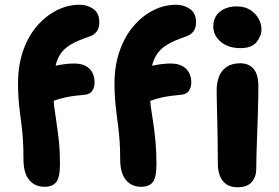

<svg xmlns="http://www.w3.org/2000/svg" viewBox="-20 -780 1175 810"><path d="M168 8Q127 8 103 -21Q79 -50 79 -109Q79 -153 77 -186Q75 -219 71.5 -247Q68 -275 64.5 -302Q61 -329 58.5 -359.5Q56 -390 56 -427Q56 -503 77 -564.5Q98 -626 135.5 -669.5Q173 -713 219.5 -736.5Q266 -760 316 -760Q348 -760 373.5 -742.5Q399 -725 399 -685Q399 -662 388 -647Q377 -632 355 -625Q306 -609 276 -590.5Q246 -572 231 -546Q216 -520 210.5 -482.5Q205 -445 205 -391Q205 -360 209 -328.5Q213 -297 218.5 -261.5Q224 -226 228.5 -183.5Q233 -141 233 -89Q233 -31 217 -11.5Q201 8 168 8ZM154 -337Q126 -337 108 -352Q90 -367 90 -390Q90 -423 107.5 -449Q125 -475 157 -487Q197 -500 230.5 -506Q264 -512 294 -512Q321 -512 340 -502.5Q359 -493 369 -475Q379 -457 379 -431Q379 -411 368.5 -396Q358 -381 334 -380Q288 -376 258 -369.5Q228 -363 209 -355.5Q190 -348 177.5 -342.5Q165 -337 154 -337ZM575 8Q535 8 511 -21Q487 -50 487 -109Q487 -153 484.5 -186Q482 -219 478.5 -247Q475 -275 471.5 -302Q468 -329 465.5 -359.5Q463 -390 463 -427Q463 -503 484.5 -564.5Q506 -626 543 -669.5Q580 -713 626.5 -736.5Q673 -760 723 -760Q755 -760 781 -742.5Q807 -725 807 -685Q807 -662 795.5 -647Q784 -632 762 -625Q714 -609 684 -590.5Q654 -572 638.5 -546Q623 -520 617.5 -482.5Q612 -445 612 -391Q612 -360 616.5 -328.5Q621 -297 626.5 -261.5Q632 -226 636 -183.5Q640 -141 640 -89Q640 -31 624.5 -11.5Q609 8 575 8ZM561 -337Q534 -337 515.5 -352Q497 -367 497 -390Q497 -423 514.5 -449Q532 -475 564 -487Q604 -500 638 -506Q672 -512 701 -512Q728 -512 747 -502.5Q766 -493 776.5 -475Q787 -457 787 -431Q787 -411 776 -396Q765 -381 742 -380Q696 -376 666 -369.5Q636 -363 617 -355.5Q598 -348 585 -342.5Q572 -337 561 -337ZM982 10Q953 10 934.5 -3Q916 -16 907.5 -38.5Q899 -61 899 -89Q899 -154 898 -198.5Q897 -243 896.5 -276Q896 -309 895 -338Q894 -367 894 -400Q894 -431 904 -457Q914 -483 936.5 -498Q959 -513 994 -513Q1029 -513 1049 -490.5Q1069 -468 1070 -421Q1070 -401 1069.5 -366Q1069 -331 1067.5 -288.5Q1066 -246 1064.5 -203.5Q1063 -161 1062 -125Q1061 -89 1061 -67Q1061 -34 1042 -12Q1023 10 982 10ZM994 -577Q943 -577 911.5 -603.5Q880 -630 880 -668Q880 -709 908 -731Q936 -753 979 -753Q1013 -753 1036 -738Q1059 -723 1071 -701Q1083 -679 1083 -657Q1083 -628 1062.5 -602.5Q1042 -577 994 -577Z"/></svg>

Font: Shantell Sans
Style: Bold
Weight: 700
Designer: Stephen Nixon, Anya Danilova, Shantell Martin
Foundry: Arrow Type
Version: Version 1.011;[c5ecc13dd]